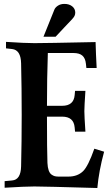

<svg xmlns="http://www.w3.org/2000/svg" viewBox="-20 -945 545 968"><path d="M293.5 -356.9H216.8Q216.8 -185.5 219.2 -123.5Q220.2 -101.1 225.3 -86.4Q230.5 -71.8 239 -65.4Q247.6 -59.1 255.6 -56.9Q263.7 -54.7 274.4 -54.7H325.2Q371.1 -54.7 399.4 -82.5Q424.8 -107.9 455.6 -195.3L504.9 -180.2Q478.5 -83 470.7 2.9Q202.1 -4.9 153.3 -4.9Q106.9 -4.9 3.4 1.5V-31.7L41.5 -35.2H41Q85 -38.6 86.4 -106.9Q89.4 -231 89.4 -366.2Q89.4 -501.5 86.4 -625.5Q85 -692.9 41 -697.8L10.3 -701.2V-733.9Q105.5 -727.5 153.3 -727.5Q208 -727.5 461.9 -732.9Q463.4 -673.8 467.3 -602.1H415.5L413.1 -624Q410.2 -651.4 395.3 -664.6Q380.4 -677.7 350.6 -677.7H221.2Q216.8 -550.3 216.8 -411.6H293.5Q351.6 -411.6 356.4 -465.3L358.4 -486.8H410.6Q405.3 -407.2 405.3 -384.3Q405.3 -360.8 410.6 -281.2H358.4L356.4 -302.7Q351.6 -356.9 293.5 -356.9ZM260.3 -759.8H199.2L254.4 -897Q258.8 -907.7 272.2 -916.5Q285.6 -925.3 304.7 -925.3Q328.6 -925.3 344 -913.1Q359.4 -900.9 359.4 -881.3Q359.4 -864.7 345.7 -851.1H346.2Q332 -836.4 303 -805.4Q273.9 -774.4 260.3 -759.8Z"/></svg>

Font: Flanker
Style: Bold
Weight: 700
Designer: Flanker
Foundry: Flanker
Version: Version 2.021